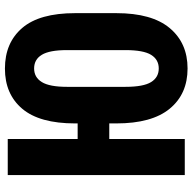

<svg xmlns="http://www.w3.org/2000/svg" viewBox="-21 -741 773 771"><g transform="rotate(-90 365.5 -355.5)"><path d="M47.9 0H192.9V-303.2H324.7V-430.2H192.9V-710.9H47.9ZM255.4 -274.9Q255.4 -132.3 314.5 -60.5Q373.5 11.2 476.1 11.2Q578.1 11.2 638.2 -60.5Q698.2 -132.3 698.2 -274.9V-440.4Q698.2 -583.5 638.7 -652.8Q579.1 -722.2 475.6 -722.2Q373 -722.2 314.2 -652.6Q255.4 -583 255.4 -440.4ZM402.3 -238.3V-473.1Q402.3 -543 421.4 -574Q440.4 -605 476.1 -605Q512.2 -605 531 -574Q549.8 -543 549.8 -473.1V-238.3Q549.8 -166 530.8 -135.3Q511.7 -104.5 476.1 -104.5Q440.4 -104.5 421.4 -135.3Q402.3 -166 402.3 -238.3Z"/></g></svg>

Font: Roboto Flex
Style: wght 700 wdth 25 opsz 34 GRAD 0.00 slnt 0.00 XTRA 468 XOPQ 96 YOPQ 79 YTLC 514 YTUC 712 YTAS 750 YTDE -203.00 YTFI 738
Weight: 700
Width: 1
Designer: Berlow after Robertson
Foundry: Google
Version: Version 3.100